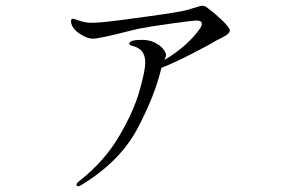

<svg xmlns="http://www.w3.org/2000/svg" viewBox="-20 -588 1040 665"><path d="M776 -482Q776 -477 770 -471Q765 -466 748.5 -457.5Q732 -449 726 -446Q711 -436 648 -403.5Q585 -371 539 -353Q517 -258 456.5 -143.5Q396 -29 263 52Q255 57 251 57Q245 57 245 52Q245 46 256 38Q341 -29 391.5 -114.5Q442 -200 462.5 -271Q483 -342 483 -371Q483 -397 471 -411Q459 -425 435 -430Q428 -432 428 -437Q428 -450 471 -450Q497 -450 516 -440.5Q535 -431 545 -418.5Q555 -406 555 -398Q555 -393 552.5 -387.5Q550 -382 549 -380Q625 -425 669 -484Q679 -497 679 -505Q679 -517 660 -517Q650 -517 573.5 -506.5Q497 -496 458 -488Q408 -476 417 -478Q323 -454 301 -454Q284 -454 261 -468Q238 -482 230 -498Q226 -506 226 -514Q226 -523 232 -523Q235 -523 244 -520Q258 -515 270 -512Q282 -509 297 -509Q313 -509 345 -512Q376 -515 491.5 -531Q607 -547 626 -553L650 -560Q674 -568 682 -568Q687 -568 691.5 -565.5Q696 -563 702 -558Q725 -541 750.5 -516.5Q776 -492 776 -482Z"/></svg>

Font: Shippori Mincho
Style: Regular
Weight: 400
Designer: FONTDASU
Foundry: FONTDASU / Google Inc. / but / Adobe
Version: Version 3.110; ttfautohint (v1.8.3)